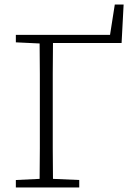

<svg xmlns="http://www.w3.org/2000/svg" viewBox="-20 -828 599 848"><path d="M50 0V-33L155 -38Q156 -105 156 -172.5Q156 -240 156 -308V-366Q156 -434 156 -501.5Q156 -569 155 -636L50 -641V-674H466L487 -808H526L517 -638H214Q213 -571 213 -502.5Q213 -434 213 -366V-308Q213 -240 213 -172.5Q213 -105 214 -38L330 -33V0Z"/></svg>

Font: Source Serif 4 SmText Light
Style: Regular
Weight: 300
Designer: Frank Grießhammer
Foundry: Adobe
Version: Version 4.005;hotconv 1.1.0;makeotfexe 2.6.0